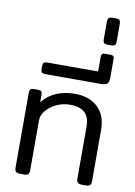

<svg xmlns="http://www.w3.org/2000/svg" viewBox="-109 -1106 826 1174"><g transform="rotate(10 304.5 -519.0)"><path d="M67 -30V-497Q67 -511 72.5 -518Q78 -525 92 -525H120Q135 -525 140.5 -519.5Q146 -514 146 -500V-452Q215 -540 349 -540Q436 -540 489 -490.5Q542 -441 542 -350V-30Q542 -15 535 -7.5Q528 0 512 0H482Q451 0 451 -30V-351Q451 -413 421 -441Q391 -469 327 -469Q284 -469 245 -450.5Q206 -432 182 -403Q158 -374 158 -343V-30Q158 -15 151 -7.5Q144 0 128 0H98Q67 0 67 -30Z M119 -655V-670Q119 -687 125 -693Q131 -699 148 -699H462V-792Q462 -813 483 -813H521Q542 -813 542 -792V-676Q542 -648 532 -637.5Q522 -627 493 -627H148Q132 -627 125.5 -633Q119 -639 119 -655Z M462 -900V-1008Q462 -1026 469 -1032Q476 -1038 494 -1038H510Q528 -1038 535 -1032Q542 -1026 542 -1008V-900Q542 -882 535 -876Q528 -870 510 -870H494Q476 -870 469 -876Q462 -882 462 -900Z"/></g></svg>

Font: Mitr Light
Style: Regular
Weight: 300
Designer: Thanarat Vachiruckul
Foundry: Cadson Demak
Version: Version 1.002